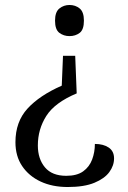

<svg xmlns="http://www.w3.org/2000/svg" viewBox="-20 -560 512 771"><path d="M259 -540Q283 -540 300 -526Q317 -512 317 -477Q317 -441 300 -428Q283 -415 259 -415Q236 -415 218.5 -428Q201 -441 201 -477Q201 -512 218.5 -526Q236 -540 259 -540ZM288 -185Q200 -148 166 -94.5Q132 -41 132 24Q132 78 160.5 112Q189 146 246 146Q289 146 314 128Q339 110 350 80.5Q361 51 361 18Q395 18 416.5 32.5Q438 47 438 76Q438 105 419 131Q400 157 359 174Q318 191 252 191Q190 191 143 169Q96 147 69 107Q42 67 42 11Q42 -71 90.5 -124Q139 -177 228 -216L233 -336H282Z"/></svg>

Font: Noto Serif Hentaigana
Style: Regular
Weight: 400
Designer: Kazuhiro Yamada
Foundry: nipponia
Version: Version 1.000; ttfautohint (v1.8.4.7-5d5b)